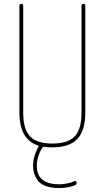

<svg xmlns="http://www.w3.org/2000/svg" viewBox="-20 -750 540 990"><path d="M175.8 0Q80.1 -31.2 80.1 -169.9V-719.7Q80.1 -729.5 89.8 -730Q99.6 -730.5 99.6 -719.7V-169.9Q99.6 -84 134.8 -46.9Q169.9 -9.8 250 -9.8Q330.1 -9.8 365.2 -46.9Q400.4 -84 400.4 -169.9V-719.7Q400.4 -729.5 410.2 -730Q419.9 -730.5 419.9 -719.7V-169.9Q419.9 -77.1 378.9 -33.7Q337.9 9.8 250 9.8Q227.5 9.8 208 6.8Q201.2 6.8 199.2 9.8Q169.9 55.7 169.9 105.5Q169.9 200.2 285.2 200.2Q327.1 200.2 365.2 183.6Q369.1 182.6 372.1 184.6Q375 186.5 375 191.4Q375 203.1 365.2 206.1Q326.2 219.7 285.2 219.7Q244.1 219.7 214.8 208.5Q185.5 197.3 172.9 178.2Q160.2 159.2 155.3 141.6Q150.4 124 150.4 105.5Q150.4 56.6 178.7 5.9Q180.7 2 175.8 0Z"/></svg>

Font: Rounded Mgen+ 1mn thin
Style: Regular
Weight: 100
Designer: [Source Han Sans]
Ryoko NISHIZUKA  (kana & ideographs); Paul D. Hunt (Latin, Greek & Cyrillic); Wenlong ZHANG  (bopomofo
Version: Version 1.059.20150602